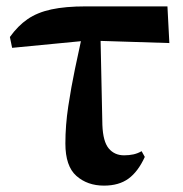

<svg xmlns="http://www.w3.org/2000/svg" viewBox="-20 -565 574 602"><path d="M18 -415 11 -449Q36 -484 66.5 -505Q97 -526 141 -535.5Q185 -545 249 -545H505L511 -430L256 -438ZM306 17Q254 17 219.5 -13.5Q185 -44 185 -115Q185 -172 194 -231.5Q203 -291 215 -348.5Q227 -406 238 -456H295L301 -173Q303 -121 321 -99.5Q339 -78 369 -78Q385 -78 398.5 -81Q412 -84 424 -91L434 -73Q413 -27 383 -5Q353 17 306 17Z"/></svg>

Font: Noto Serif JP ExtraBold
Style: Regular
Weight: 800
Designer: Ryoko NISHIZUKA 西塚涼子 (kana & ideographs); Frank Grießhammer (Latin, Greek & Cyrillic); Wenlong ZHANG 张文龙 (bopomofo); San
Foundry: Adobe
Version: Version 2.003-H1;hotconv 1.1.1;makeotfexe 2.6.0